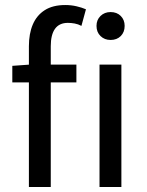

<svg xmlns="http://www.w3.org/2000/svg" viewBox="-20 -744 584 764"><path d="M95 0V-560Q95 -610 110.5 -646.5Q126 -683 158 -703.5Q190 -724 240 -724Q263 -724 284.5 -719Q306 -714 322 -707L304 -641Q291 -648 277 -650.5Q263 -653 250 -653Q216 -653 199 -629.5Q182 -606 182 -560V0ZM29 -416V-482L99 -487H284V-416ZM376 0V-487H463V0ZM420 -585Q396 -585 380 -600.5Q364 -616 364 -641Q364 -665 380 -680.5Q396 -696 420 -696Q445 -696 460.5 -680.5Q476 -665 476 -641Q476 -616 460.5 -600.5Q445 -585 420 -585Z"/></svg>

Font: Assistant Medium
Style: Regular
Weight: 500
Designer: Hebrew By Ben Nathan, Latin by Paul Hunt
Version: Version 3.000